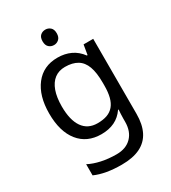

<svg xmlns="http://www.w3.org/2000/svg" viewBox="-230 -853 1076 1208"><g transform="rotate(-30 307.5 -248.5)"><path d="M275 -546Q328 -546 370.5 -526Q413 -506 443 -465H448L460 -536H530V9Q530 85 504 136.5Q478 188 425 214Q372 240 290 240Q232 240 183.5 231.5Q135 223 97 206V125Q135 145 186 156Q237 167 295 167Q364 167 403.5 126.5Q443 86 443 16V-5Q443 -17 444 -39.5Q445 -62 446 -71H442Q414 -30 372.5 -10Q331 10 276 10Q172 10 113.5 -63Q55 -136 55 -267Q55 -395 113.5 -470.5Q172 -546 275 -546ZM287 -472Q242 -472 210.5 -448Q179 -424 162.5 -378Q146 -332 146 -266Q146 -167 182.5 -114.5Q219 -62 289 -62Q330 -62 359 -72.5Q388 -83 407 -105.5Q426 -128 435 -163Q444 -198 444 -246V-267Q444 -340 427.5 -385Q411 -430 376 -451Q341 -472 287 -472ZM298 -737Q318 -737 333.5 -723.5Q349 -710 349 -681Q349 -653 333.5 -639Q318 -625 298 -625Q276 -625 261 -639Q246 -653 246 -681Q246 -710 261 -723.5Q276 -737 298 -737Z"/></g></svg>

Font: korean25
Style: Book
Weight: 400
Designer: Jelle Bosma - Monotype Design Team
Foundry: Monotype Imaging Inc.
Version: Version 2.003